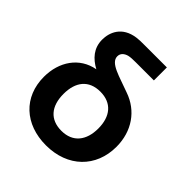

<svg xmlns="http://www.w3.org/2000/svg" viewBox="-203 -872 1024 1024"><g transform="rotate(45 309.0 -360.0)"><path d="M411 -489C324.5 -522 239.5 -539.5 239.5 -590C239.5 -613 256 -626.5 278.5 -633C293.5 -636.5 310.5 -637 332.5 -637H468.5V-735H305C273.5 -735 259 -735 241.5 -732.5C146 -719.5 119.5 -650 119.5 -596C119.5 -531 158 -490 209.5 -462C102 -442.5 40 -350 40 -236C40 -84.5 147 15 306 15C471 15 578 -92.5 578 -245.5C578 -362.5 514.5 -453.5 411 -489ZM309.5 -98C225 -98 178.5 -152 178.5 -245.5C178.5 -336 222.5 -393 309.5 -393C394.5 -393 440.5 -337 440.5 -246C440.5 -156.5 396 -98 309.5 -98Z"/></g></svg>

Font: Hauora
Style: Bold
Weight: 700
Designer: Wayne Shih
Foundry: WCYS
Version: Version 1.001;hotconv 1.0.109;makeotfexe 2.5.65596